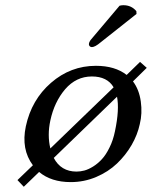

<svg xmlns="http://www.w3.org/2000/svg" viewBox="-20 -693 586 741"><path d="M441.4 -670.9Q448.2 -672.9 456.1 -672.9Q487.3 -672.9 506.3 -649.9L506.8 -639.2L368.7 -529.8Q346.7 -511.2 334.5 -511.2Q329.1 -511.2 325.7 -515.1Q322.3 -519 323.2 -523.9Q323.7 -526.4 324.2 -528.3Q324.7 -530.3 325.9 -532.2Q327.1 -534.2 327.6 -535.4Q328.1 -536.6 330.1 -539.1Q332 -541.5 333 -542.5Q334 -543.5 336.7 -546.9Q339.4 -550.3 340.8 -551.8ZM520.5 -454.1 546.4 -431.2 493.2 -378.9Q517.1 -347.2 523.4 -301.3Q529.8 -255.4 519.5 -213.9Q510.7 -172.9 488 -133.5Q465.3 -94.2 431.6 -62Q397.9 -29.8 351.3 -10Q304.7 9.8 252.9 9.8Q177.7 9.8 130.9 -29.3L71.8 27.8L47.4 2L106.9 -55.2Q61 -116.7 79.6 -205.1Q101.6 -308.1 177 -373.5Q252.4 -439 350.1 -439Q423.8 -439 468.8 -403.8ZM334.5 -397.9Q273.9 -397.9 231.4 -348.6Q189.5 -299.3 174.3 -228Q162.1 -171.4 174.3 -120.1L418.5 -356Q394 -397.9 334.5 -397.9ZM431.6 -319.8 187.5 -83.5Q215.3 -30.8 275.4 -30.8Q290 -30.8 305.7 -34.9Q321.3 -39.1 339.4 -50.3Q357.4 -61.5 373 -78.4Q388.7 -95.2 402.3 -123Q416.5 -150.9 423.8 -187Q441.4 -270.5 431.6 -319.8Z"/></svg>

Font: Linux Biolinum G
Style: Italic
Weight: 400
Italic angle: -12°
Designer: Philipp H. Poll
Foundry: Philipp H. Poll
Version: Version 0.5.1